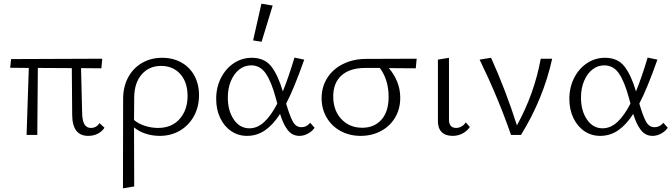

<svg xmlns="http://www.w3.org/2000/svg" viewBox="-20 -731 3639 1040"><path d="M546 -39Q532 -18 509 -6.5Q486 5 458 5Q372 5 371 -108L369 -362L185 -363L182 0H124L136 -363L35 -364L40 -411L534 -413L529 -361L419 -362L425 -117Q426 -75 438 -56.5Q450 -38 472 -38Q502 -38 519 -64Z M1058 -215Q1058 -153 1031 -103Q1004 -53 955.5 -24Q907 5 845 5Q805 5 768.5 -7Q732 -19 706 -41Q706 171 707 279L646 289Q647 125 647 -195Q647 -262 674.5 -312.5Q702 -363 750 -390.5Q798 -418 858 -418Q917 -418 962.5 -392.5Q1008 -367 1033 -321Q1058 -275 1058 -215ZM996 -211Q996 -286 956.5 -330Q917 -374 852 -374Q788 -374 748 -328.5Q708 -283 707 -205Q707 -119 706 -81Q729 -61 764.5 -49.5Q800 -38 836 -38Q910 -38 953 -86.5Q996 -135 996 -211Z M1397 -505 1351 -512 1396 -711 1457 -701ZM1684 -39Q1671 -20 1648.5 -7.5Q1626 5 1602 5Q1563 5 1538.5 -26.5Q1514 -58 1497 -114Q1460 -56 1416 -25.5Q1372 5 1318 5Q1270 5 1232 -21Q1194 -47 1172.5 -92.5Q1151 -138 1151 -195Q1151 -258 1177 -309Q1203 -360 1247 -389Q1291 -418 1344 -418Q1413 -418 1449.5 -371Q1486 -324 1512 -236Q1543 -312 1575 -419L1628 -408Q1571 -247 1530 -170Q1549 -104 1566 -73Q1583 -42 1612 -42Q1641 -42 1660 -66ZM1482 -170 1473 -203Q1450 -288 1420 -332.5Q1390 -377 1340 -377Q1305 -377 1276.5 -355Q1248 -333 1231 -293Q1214 -253 1214 -202Q1214 -131 1246.5 -83.5Q1279 -36 1331 -36Q1374 -36 1411 -70Q1448 -104 1482 -170Z M2232 -361Q2184 -362 2086 -362Q2113 -332 2130.5 -290.5Q2148 -249 2148 -201Q2148 -140 2119.5 -93Q2091 -46 2042 -20.5Q1993 5 1934 5Q1873 5 1824.5 -21.5Q1776 -48 1749 -95Q1722 -142 1722 -199Q1722 -260 1752.5 -308.5Q1783 -357 1838.5 -384.5Q1894 -412 1965 -412L2237 -413ZM2037 -363H1960Q1875 -363 1830 -322.5Q1785 -282 1785 -209Q1785 -133 1829 -86Q1873 -39 1942 -39Q2007 -39 2046 -82.5Q2085 -126 2085 -207Q2085 -255 2072 -295Q2059 -335 2037 -363Z M2352 -79V-408L2412 -418V-88Q2410 -38 2451 -38Q2465 -38 2479 -45.5Q2493 -53 2503 -68L2525 -43Q2510 -21 2485.5 -8Q2461 5 2432 5Q2392 5 2371.5 -16.5Q2351 -38 2352 -79Z M2971 -413Q2923 -196 2802 0H2748Q2679 -200 2578 -408L2640 -418Q2719 -243 2780 -52Q2874 -222 2909 -413Z M3597 -39Q3584 -20 3561.5 -7.5Q3539 5 3515 5Q3476 5 3451.5 -26.5Q3427 -58 3410 -114Q3373 -56 3329 -25.5Q3285 5 3231 5Q3183 5 3145 -21Q3107 -47 3085.5 -92.5Q3064 -138 3064 -195Q3064 -258 3090 -309Q3116 -360 3160 -389Q3204 -418 3257 -418Q3326 -418 3362.5 -371Q3399 -324 3425 -236Q3456 -312 3488 -419L3541 -408Q3484 -247 3443 -170Q3462 -104 3479 -73Q3496 -42 3525 -42Q3554 -42 3573 -66ZM3395 -170 3386 -203Q3363 -288 3333 -332.5Q3303 -377 3253 -377Q3218 -377 3189.5 -355Q3161 -333 3144 -293Q3127 -253 3127 -202Q3127 -131 3159.5 -83.5Q3192 -36 3244 -36Q3287 -36 3324 -70Q3361 -104 3395 -170Z"/></svg>

Font: Ysabeau Infant Semilight
Style: Regular
Weight: 300
Designer: Christian Thalmann (Catharsis Fonts)
Version: Version 0.003